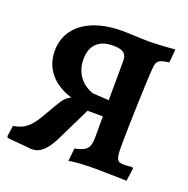

<svg xmlns="http://www.w3.org/2000/svg" viewBox="-120 -763 876 894"><g transform="rotate(20 318.0 -316.5)"><path d="M599 -66C584 -64 570 -63 559 -63C523 -63 517 -74 517 -141C517 -231 525 -480 530 -529C533 -569 541 -575 594 -583L600 -649C541 -644 495 -642 466 -642C424 -642 381 -646 338 -646C176 -646 74 -571 74 -452C74 -365 128 -301 221 -273C198 -262 185 -247 167 -216L124 -142C90 -85 62 -64 11 -56L3 -3L7 5L129 16C171 16 201 -12 233 -77L313 -241H389V-139C389 -83 375 -67 316 -55L309 9C332 3 382 0 442 0C478 0 539 2 595 3L604 -60ZM308 -326C247 -347 213 -397 213 -461C213 -529 251 -567 322 -567C371 -567 390 -553 390 -516L389 -321Z"/></g></svg>

Font: Alegreya SC
Style: Bold
Weight: 700
Designer: Juan Pablo del Peral
Foundry: Huerta Tipografica
Version: Version 2.007;PS 002.007;hotconv 1.0.88;makeotf.lib2.5.64775